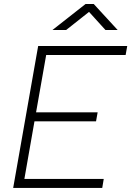

<svg xmlns="http://www.w3.org/2000/svg" viewBox="-20 -918 642 938"><path d="M44.4 0 158.7 -649.4 166.5 -693.4H601.6L593.8 -649.4H205.6L156.2 -369.1H457L449.2 -325.2H148.4L99.1 -43.9H486.8L479.5 0ZM236.3 -771.5 397.9 -898.4H438L554.7 -771.5H495.1L415 -859.9L303.2 -771.5Z"/></svg>

Font: Cascadia Code NF ExtraLight
Style: Italic
Weight: 200
Italic angle: -10°
Monospace: yes
Designer: Aaron Bell
Foundry: Saja Typeworks
Version: Version 2404.023; ttfautohint (v1.8.4)